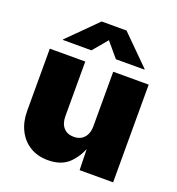

<svg xmlns="http://www.w3.org/2000/svg" viewBox="-139 -878 921 999"><g transform="rotate(20 322.0 -379.0)"><path d="M236.3 7.8Q178.7 7.8 136.5 -18.3Q94.2 -44.4 71.3 -90.6Q48.3 -136.7 48.3 -196.8V-541H244.6V-238.3Q244.6 -198.2 264.9 -175.3Q285.2 -152.3 321.8 -152.3Q345.7 -152.3 363 -162.8Q380.4 -173.3 389.9 -192.9Q399.4 -212.4 399.4 -239.7V-541H595.7V0H410.2L406.7 -140.1H416Q396.5 -77.1 354.2 -34.7Q312 7.8 236.3 7.8ZM254.9 -606.9H96.7V-609.9L253.4 -766.1H391.1L548.3 -609.9V-606.9H390.1L322.3 -687.5Z"/></g></svg>

Font: Inter 17pt Black
Style: Regular
Weight: 900
Version: Version 4.001;git-66647c0bb